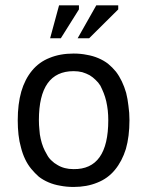

<svg xmlns="http://www.w3.org/2000/svg" viewBox="-20 -704 563 735"><path d="M60.5 -138.7Q66.4 -115.2 76.2 -94.7Q85.9 -74.2 99.6 -57.6Q113.3 -41 128.9 -27.3Q145.5 -14.6 166 -5.9Q186.5 2.9 210 6.8Q234.4 11.7 261.7 11.7Q312.5 11.7 352.5 -4.9Q392.6 -20.5 419.9 -53.7Q447.3 -86.9 461.9 -133.8Q475.6 -181.6 475.6 -244.1Q475.6 -272.5 471.7 -298.8Q468.8 -325.2 462.9 -348.6Q456.1 -372.1 446.3 -392.6Q436.5 -413.1 423.8 -429.7Q410.2 -446.3 393.6 -460Q377 -472.7 356.4 -481.4Q335.9 -490.2 312.5 -494.1Q289.1 -499 261.7 -499Q210 -499 169.9 -482.4Q129.9 -466.8 102.5 -433.6Q75.2 -400.4 61.5 -353.5Q47.9 -305.7 47.9 -243.2Q47.9 -214.8 50.8 -188.5Q53.7 -162.1 60.5 -138.7ZM261.7 -431.6Q279.3 -431.6 294.9 -427.7Q310.5 -422.9 323.2 -416Q335.9 -408.2 345.7 -398.4Q356.4 -388.7 364.3 -376Q371.1 -362.3 377 -347.7Q382.8 -333 386.7 -316.4Q390.6 -298.8 392.6 -281.2Q394.5 -262.7 394.5 -244.1Q394.5 -149.4 361.3 -102.5Q328.1 -55.7 261.7 -56.6Q243.2 -56.6 228.5 -60.5Q212.9 -64.5 200.2 -72.3Q187.5 -79.1 176.8 -89.8Q166 -99.6 159.2 -113.3Q151.4 -126 145.5 -140.6Q139.6 -155.3 135.7 -172.9Q131.8 -189.5 130.9 -207Q128.9 -224.6 128.9 -244.1Q128.9 -337.9 162.1 -384.8Q195.3 -431.6 261.7 -431.6ZM171.9 -557.6Q181.6 -557.6 212.9 -557.6Q230.5 -585 282.2 -668Q282.2 -671.9 282.2 -683.6Q263.7 -683.6 206.1 -683.6Q197.3 -652.3 171.9 -557.6ZM277.3 -557.6Q288.1 -557.6 321.3 -557.6Q349.6 -585 432.6 -668Q432.6 -671.9 432.6 -683.6Q412.1 -683.6 348.6 -683.6Q331.1 -652.3 277.3 -557.6Z"/></svg>

Font: Aptus Gothic JP
Style: Medium
Weight: 400
Designer: Fuminori Ogawa / Motoya
Version: Version 1